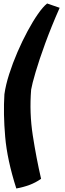

<svg xmlns="http://www.w3.org/2000/svg" viewBox="-20 -924 369 1086"><path d="M246.6 -904.3 317.4 -879.9Q270 -772.5 235.6 -678.2Q201.2 -584 181.2 -515.6Q161.1 -447.3 156.2 -417.5Q145.5 -286.1 165.5 -157.5Q185.5 -28.8 212.4 87.4Q181.2 109.4 146 122.3Q110.8 135.3 72.3 142.1Q20.5 -19.5 9.3 -150.6Q-2 -281.7 4.9 -390.6Q12.2 -443.4 32 -505.1Q51.8 -566.9 78.9 -629.6Q106 -692.4 136 -748Q166 -803.7 194.8 -845Q223.6 -886.2 246.6 -904.3Z"/></svg>

Font: Fruktur
Style: Italic
Weight: 400
Italic angle: -8°
Designer: Viktoriya Grabowska, Eben Sorkin
Foundry: Viktoriya Grabowska
Version: Version 1.008; ttfautohint (v1.8.4.7-5d5b)